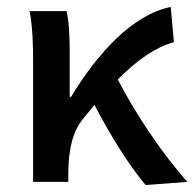

<svg xmlns="http://www.w3.org/2000/svg" viewBox="-20 -522 558 551"><path d="M518 0C448 -77 367 -198 318 -294C376 -352 426 -386 479 -401L470 -502C361 -480 260 -370 184 -244H180V-373C180 -417 178 -461 171 -490H65C74 -443 75 -388 75 -349V0H176V-27C177 -94 188 -145 220 -183C231 -196 241 -209 251 -221C297 -133 351 -46 398 9Z"/></svg>

Font: Cambridge Sans Medium
Style: Regular
Weight: 500
Version: Version 2.020;PS 002.020;hotconv 1.0.88;makeotf.lib2.5.64775